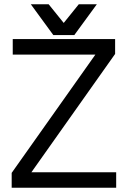

<svg xmlns="http://www.w3.org/2000/svg" viewBox="-20 -884 602 904"><path d="M35 0V-70L456 -665L469 -627H40V-700H522V-630L101 -35L87 -73H527V0ZM125 -864H209L280 -776L351 -864H436L330 -719H231Z"/></svg>

Font: Fustat
Style: Regular
Weight: 400
Designer: Mohamed Gaber, Khaled Hosny, Laura Garcia Mut
Foundry: Kief Type Foundry, Alif Type Foundry, Hard Type Foundry
Version: Version 1.007